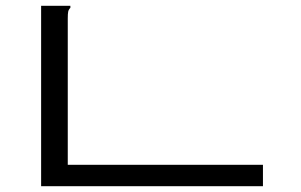

<svg xmlns="http://www.w3.org/2000/svg" viewBox="-20 -643 1040 663"><path d="M122 -623H223V-616Q217 -610 215.5 -603Q214 -596 214 -579V-74H888V0H122Z"/></svg>

Font: Inconsolata UltraExpanded
Style: Regular
Weight: 400
Width: 9
Monospace: yes
Designer: Raph Levien, Cyreal, Brenton Simpson
Foundry: Raph Levien, Cyreal, Google
Version: Version 3.000; ttfautohint (v1.8.2.53-6de2)